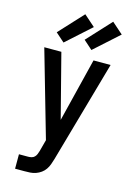

<svg xmlns="http://www.w3.org/2000/svg" viewBox="-143 -842 787 1130"><g transform="rotate(15 250.0 -277.5)"><path d="M67 215V127H123Q133 127 143.5 124.5Q154 122 161.5 114.5Q169 107 173 97Q177 87 180 77Q180 77 180 77Q180 77 180 77L199 6L48 -520H152L252 -132L348 -520H452L276 101Q271 118 265 134.5Q259 151 249 165.5Q239 180 224.5 190.5Q210 201 193 207Q176 213 158.5 214Q141 215 123 215ZM320 -576 266 -624 401 -770 469 -710ZM150 -576 96 -624 231 -770 299 -710Z"/></g></svg>

Font: Zed Mono Semibold
Style: Regular
Weight: 600
Monospace: yes
Designer: Belleve Invis
Foundry: Belleve Invis
Version: Version 1.0.0; ttfautohint (v1.8.4)